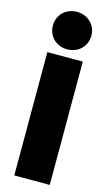

<svg xmlns="http://www.w3.org/2000/svg" viewBox="-144 -1014 604 1063"><g transform="rotate(15 158.0 -482.5)"><path d="M56.6 -707H259.8V0H56.6ZM47.9 -857.4Q47.9 -887.7 62.3 -912.4Q76.7 -937 102.1 -950.9Q127.4 -964.8 158.2 -964.8Q189 -964.8 214.4 -950.9Q239.7 -937 254.2 -912.4Q268.6 -887.7 268.6 -857.4Q268.6 -827.1 254.2 -802.5Q239.7 -777.8 214.4 -763.9Q189 -750 158.2 -750Q127.4 -750 102.1 -763.9Q76.7 -777.8 62.3 -802.5Q47.9 -827.1 47.9 -857.4Z"/></g></svg>

Font: Wanted Sans ExtraBlack
Style: Regular
Weight: 900
Designer: Original Design by Kil Hyung-jin and Kang Hanbin, Wanted Lab, Inc; Hangeul from Source Han Sans by Jang Soo-young and Ka
Foundry: Wanted Lab, Inc.
Version: Version 1.001